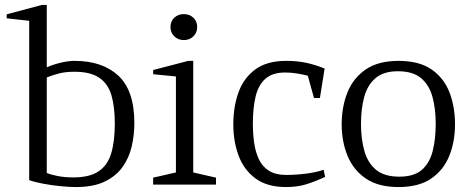

<svg xmlns="http://www.w3.org/2000/svg" viewBox="-20 -746 1904 776"><path d="M287 10Q261 10 225 6.5Q189 3 154.5 -3.5Q120 -10 98 -18V-662L7 -672V-688L149 -726H169V-474Q194 -485 225 -492.5Q256 -500 281 -500Q394 -500 458.5 -440Q523 -380 523 -249Q523 -201 512.5 -155Q502 -109 476 -72Q450 -35 404 -12.5Q358 10 287 10ZM276 -29Q342 -29 378.5 -53.5Q415 -78 429.5 -126.5Q444 -175 444 -247Q444 -314 430.5 -360.5Q417 -407 381.5 -431.5Q346 -456 281 -456Q246 -456 220 -449.5Q194 -443 169 -433V-47Q185 -40 213.5 -34.5Q242 -29 276 -29Z M599 0V-28L691 -49V-437L599 -446V-463L741 -500H761V-49L853 -28V0ZM723 -584Q700 -584 684.5 -599Q669 -614 669 -637Q669 -660 684.5 -674.5Q700 -689 723 -689Q746 -689 761.5 -674.5Q777 -660 777 -637Q777 -614 761.5 -599Q746 -584 723 -584Z M1136 10Q1060 10 1013 -24.5Q966 -59 944.5 -116.5Q923 -174 923 -243Q923 -315 944 -373Q965 -431 1012 -465.5Q1059 -500 1136 -500Q1181 -500 1216.5 -492.5Q1252 -485 1292 -469L1273 -350H1249L1224 -440Q1205 -445 1180.5 -449Q1156 -453 1133 -453Q1081 -453 1052.5 -427.5Q1024 -402 1013 -355.5Q1002 -309 1002 -246Q1002 -204 1007.5 -167Q1013 -130 1027 -101Q1041 -72 1067.5 -55.5Q1094 -39 1136 -39Q1177 -39 1219 -44.5Q1261 -50 1288 -60L1294 -31Q1250 -11 1215.5 -0.5Q1181 10 1136 10Z M1591 10Q1509 10 1458.5 -24.5Q1408 -59 1384.5 -116.5Q1361 -174 1361 -243Q1361 -315 1384.5 -373Q1408 -431 1458.5 -465.5Q1509 -500 1591 -500Q1674 -500 1724 -465.5Q1774 -431 1796.5 -373Q1819 -315 1819 -243Q1819 -174 1796 -116.5Q1773 -59 1723 -24.5Q1673 10 1591 10ZM1594 -32Q1654 -32 1685.5 -60Q1717 -88 1729 -136.5Q1741 -185 1741 -246Q1741 -306 1728 -354Q1715 -402 1682 -430Q1649 -458 1588 -458Q1530 -458 1497.5 -430Q1465 -402 1452 -354Q1439 -306 1439 -246Q1439 -185 1452.5 -136.5Q1466 -88 1499.5 -60Q1533 -32 1594 -32Z"/></svg>

Font: Manuale Light
Style: Regular
Weight: 300
Designer: Eduardo Tunni / Pablo Cosgaya
Foundry: Eduardo Tunni / Pablo Cosgaya
Version: Version 1.002